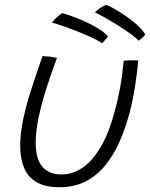

<svg xmlns="http://www.w3.org/2000/svg" viewBox="-20 -762 629 804"><path d="M498 -507Q502.5 -508 511 -508.8Q519.5 -509.5 528 -509.5Q536 -509.5 545.5 -509.2Q555 -509 559 -508.5Q554 -454 545 -397.2Q536 -340.5 521.5 -285.5Q504.5 -223 480 -167.5Q455.5 -112 420.5 -69.2Q385.5 -26.5 338.2 -2.2Q291 22 229.5 22Q168 22 131.8 0Q95.5 -22 80 -61.2Q64.5 -100.5 64.5 -151.5Q64.5 -204 77.8 -265.5Q91 -327 112.8 -393.5Q134.5 -460 158 -527Q164 -526.5 172.2 -526Q180.5 -525.5 187.5 -525Q196 -524 204.2 -522.5Q212.5 -521 218.5 -519Q196 -459.5 175.5 -396Q155 -332.5 142.2 -272.8Q129.5 -213 129.5 -164.5Q129.5 -96 157.5 -63.8Q185.5 -31.5 237 -31.5Q285 -31.5 326.8 -60.5Q368.5 -89.5 402.8 -148.5Q437 -207.5 461 -298Q473.5 -343.5 483 -395.8Q492.5 -448 498 -507ZM240.5 -707Q250.5 -705 275.2 -696.2Q300 -687.5 330.5 -674.2Q361 -661 388.8 -644.2Q416.5 -627.5 432.5 -609.5Q431 -607 425.5 -601Q420 -595 415 -589Q410 -583 407.5 -581Q393.5 -591 367.5 -603.2Q341.5 -615.5 310.5 -628Q279.5 -640.5 249.5 -651Q219.5 -661.5 197 -667.5Q201 -673 208 -680.2Q215 -687.5 223.8 -694.8Q232.5 -702 240.5 -707ZM424 -741.5Q431.5 -740 453.5 -728Q475.5 -716 502.2 -698Q529 -680 552.8 -659Q576.5 -638 588.5 -617Q586 -613.5 580 -608Q574 -602.5 568.8 -597.8Q563.5 -593 561 -591.5Q549 -604 526.8 -620.2Q504.5 -636.5 477.5 -653.5Q450.5 -670.5 424 -685.5Q397.5 -700.5 377.5 -710Q383.5 -717 397.2 -726.8Q411 -736.5 424 -741.5Z"/></svg>

Font: Grandstander Thin ExtraLight
Style: Italic
Weight: 250
Italic angle: -15°
Version: Version 1.200